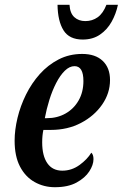

<svg xmlns="http://www.w3.org/2000/svg" viewBox="-20 -771 512 801"><path d="M209 10Q163 10 124.5 -11.5Q86 -33 63.5 -76Q41 -119 41 -184Q41 -229 53 -279Q65 -329 88.5 -376.5Q112 -424 146 -462Q180 -500 224.5 -523Q269 -546 323 -546Q378 -546 408.5 -517Q439 -488 439 -437Q439 -382 406 -334.5Q373 -287 317.5 -258Q262 -229 192 -229H161Q156 -206 156 -177Q156 -121 177.5 -90Q199 -59 240 -59Q279 -59 311.5 -82.5Q344 -106 361 -134Q370 -126 370 -107Q370 -83 352.5 -56Q335 -29 299.5 -9.5Q264 10 209 10ZM176 -278Q219 -278 253.5 -297.5Q288 -317 308 -352Q328 -387 328 -433Q328 -495 291 -495Q270 -495 250.5 -476Q231 -457 214.5 -425Q198 -393 186 -354.5Q174 -316 167 -278ZM325 -606Q269 -606 245 -644.5Q221 -683 220 -751H270Q272 -716 290 -699.5Q308 -683 336 -683Q365 -683 387.5 -699Q410 -715 424 -751H472Q464 -713 445.5 -680Q427 -647 397 -626.5Q367 -606 325 -606Z"/></svg>

Font: Noto Serif ExtraCondensed SemiBold
Style: Italic
Weight: 600
Width: 2
Italic angle: -12°
Designer: Monotype Design Team
Foundry: Monotype Imaging Inc.
Version: Version 2.013